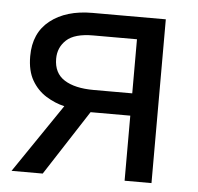

<svg xmlns="http://www.w3.org/2000/svg" viewBox="-44 -581 647 626"><g transform="rotate(5 279.5 -268.0)"><path d="M118 0H16L169 -225Q138 -232 109 -250Q80 -268 62 -299Q44 -330 44 -378Q44 -454 96 -495Q148 -536 234 -536H474V0H386V-213H256ZM129 -377Q129 -330 163.5 -308Q198 -286 260 -286H386V-463H243Q182 -463 155.5 -438.5Q129 -414 129 -377Z"/></g></svg>

Font: Apis
Style: Regular
Weight: 400
Designer: Monotype Design Team
Foundry: Monotype Imaging Inc.
Version: Version 2.000; build 0001